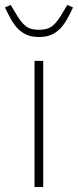

<svg xmlns="http://www.w3.org/2000/svg" viewBox="-39 -753 314 773"><path d="M100 0V-508H135V0ZM118 -604Q89 -604 68.5 -613Q48 -622 33 -637.5Q18 -653 5.5 -675Q-7 -697 -19 -723L4 -733L21 -705Q33 -684 43 -670.5Q53 -657 64 -648.5Q75 -640 88 -636.5Q101 -633 118 -633Q152 -633 172 -648.5Q192 -664 215 -705L232 -733L255 -723Q243 -697 230.5 -675Q218 -653 203 -637.5Q188 -622 167.5 -613Q147 -604 118 -604Z"/></svg>

Font: IBM Plex Sans ExtLt
Style: Regular
Weight: 200
Designer: Mike Abbink, Paul van der Laan, Pieter van Rosmalen
Foundry: Bold Monday
Version: Version 3.005